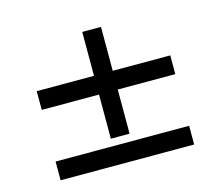

<svg xmlns="http://www.w3.org/2000/svg" viewBox="-78 -594 788 693"><g transform="rotate(-15 316.0 -247.5)"><path d="M567 1H68V-69H567ZM282 -262H68V-332H282V-496H352V-332H567V-262H352V-97H282Z"/></g></svg>

Font: Rosario
Style: Regular
Weight: 400
Designer: Hector Gatti
Foundry: Omnibus-Type
Version: Version 1.002